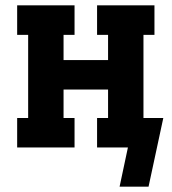

<svg xmlns="http://www.w3.org/2000/svg" viewBox="-20 -550 640 716"><path d="M534 146H426L457 0H342V-110H383V-216H217V-110H258V0H44V-110H85V-420H44V-530H258V-420H217V-326H383V-420H342V-530H556V-420H515V-110H589Z"/></svg>

Font: Iosevka Curly Slab XBdEx
Style: Regular
Weight: 800
Width: 7
Monospace: yes
Designer: Belleve Invis
Foundry: Belleve Invis
Version: Version 11.0.0; ttfautohint (v1.8.3)